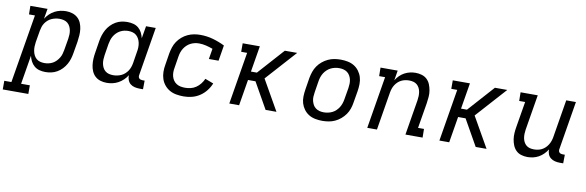

<svg xmlns="http://www.w3.org/2000/svg" viewBox="-97 -966 4948 1620"><g transform="rotate(10 2377.0 -156.5)"><path d="M-46 215V141H15L113 -447H62L61 -520H208L193 -433Q207 -455 226.5 -474Q246 -493 269 -505Q292 -517 317 -522.5Q342 -528 366 -528Q394 -528 420 -520Q446 -512 465.5 -494.5Q485 -477 495.5 -452.5Q506 -428 509.5 -401Q513 -374 511 -346Q509 -318 505 -290L488 -190Q484 -165 476.5 -140.5Q469 -116 456 -93Q443 -70 424 -50Q405 -30 381.5 -16.5Q358 -3 332.5 2.5Q307 8 282 8Q255 8 230.5 1.5Q206 -5 187 -21Q168 -37 156.5 -59Q145 -81 139 -106L98 141H173V215ZM261 -65Q278 -65 296.5 -69Q315 -73 331.5 -82Q348 -91 361 -104.5Q374 -118 384 -134Q394 -150 399 -167.5Q404 -185 407 -202L424 -302Q427 -321 427.5 -339.5Q428 -358 424.5 -375.5Q421 -393 413 -408.5Q405 -424 391.5 -435Q378 -446 360 -450.5Q342 -455 323 -455Q306 -455 289 -451.5Q272 -448 255 -440.5Q238 -433 224 -420.5Q210 -408 200 -393Q190 -378 184.5 -361Q179 -344 176 -327L159 -227Q156 -207 155.5 -188Q155 -169 158.5 -150.5Q162 -132 170 -115.5Q178 -99 191.5 -87Q205 -75 223.5 -70Q242 -65 261 -65Z M807 8Q779 8 753 0Q727 -8 708 -25.5Q689 -43 678.5 -67.5Q668 -92 664.5 -119Q661 -146 662.5 -174Q664 -202 669 -230L685 -330Q689 -355 697 -379.5Q705 -404 717.5 -427Q730 -450 749.5 -470Q769 -490 792 -503.5Q815 -517 840.5 -522.5Q866 -528 891 -528Q918 -528 943 -521.5Q968 -515 987 -499Q1006 -483 1017 -461Q1028 -439 1034 -414L1052 -520H1135L1067 -108Q1065 -99 1066 -91Q1067 -83 1072 -77Q1077 -71 1085.5 -68.5Q1094 -66 1103 -66H1120L1119 8H1090Q1068 8 1047 3Q1026 -2 1010.5 -14.5Q995 -27 987.5 -47Q980 -67 981 -88Q968 -66 948 -47Q928 -28 905 -15.5Q882 -3 856.5 2.5Q831 8 807 8ZM850 -65Q867 -65 884.5 -68.5Q902 -72 918.5 -79.5Q935 -87 949 -99.5Q963 -112 973 -127Q983 -142 989 -159Q995 -176 998 -193L1014 -293Q1018 -313 1018.5 -332Q1019 -351 1015.5 -369.5Q1012 -388 1003.5 -404.5Q995 -421 981.5 -433Q968 -445 949.5 -450Q931 -455 912 -455Q895 -455 877 -451Q859 -447 842.5 -438Q826 -429 812.5 -415.5Q799 -402 789.5 -386Q780 -370 774.5 -352.5Q769 -335 766 -318L750 -218Q747 -199 746.5 -180.5Q746 -162 749.5 -144.5Q753 -127 761 -111.5Q769 -96 782.5 -85Q796 -74 813.5 -69.5Q831 -65 850 -65Z M1466 8Q1434 8 1403 2.5Q1372 -3 1346.5 -17.5Q1321 -32 1302 -55Q1283 -78 1273.5 -106.5Q1264 -135 1263.5 -166.5Q1263 -198 1269 -230L1285 -330Q1290 -356 1298.5 -382.5Q1307 -409 1323 -432.5Q1339 -456 1361 -475Q1383 -494 1409 -506Q1435 -518 1462 -523Q1489 -528 1516 -528Q1573 -528 1626 -513Q1679 -498 1727 -474L1705 -340H1622L1637 -430Q1609 -440 1579 -447.5Q1549 -455 1518 -455Q1500 -455 1482 -451Q1464 -447 1447 -438.5Q1430 -430 1415.5 -416.5Q1401 -403 1391 -387Q1381 -371 1375 -353.5Q1369 -336 1366 -318L1350 -218Q1346 -198 1346 -178.5Q1346 -159 1351 -141Q1356 -123 1366.5 -108Q1377 -93 1393 -83Q1409 -73 1428 -69.5Q1447 -66 1466 -66Q1490 -66 1513.5 -71.5Q1537 -77 1558.5 -91.5Q1580 -106 1596 -126.5Q1612 -147 1622 -170L1694 -143Q1681 -110 1657.5 -80Q1634 -50 1602.5 -29.5Q1571 -9 1535.5 -0.5Q1500 8 1466 8Z M1857 0 1931 -447H1880V-520H2027L1990 -297H2041L2241 -520H2347L2122 -270L2113 -260L2261 0H2168L2042 -223H1978L1941 0Z M2654 8Q2623 8 2593 2Q2563 -4 2538.5 -19Q2514 -34 2496.5 -57.5Q2479 -81 2470.5 -109Q2462 -137 2463 -168Q2464 -199 2469 -230L2485 -330Q2490 -357 2499 -383.5Q2508 -410 2524 -433.5Q2540 -457 2563 -476Q2586 -495 2612 -507Q2638 -519 2665 -523.5Q2692 -528 2719 -528Q2750 -528 2780 -522Q2810 -516 2834.5 -501Q2859 -486 2876.5 -462.5Q2894 -439 2902.5 -411Q2911 -383 2910.5 -352Q2910 -321 2905 -290L2888 -190Q2884 -163 2875 -136.5Q2866 -110 2849.5 -86.5Q2833 -63 2810.5 -44Q2788 -25 2762 -13Q2736 -1 2708.5 3.5Q2681 8 2654 8ZM2654 -65Q2672 -65 2691 -69Q2710 -73 2727 -81.5Q2744 -90 2758 -103.5Q2772 -117 2782 -133Q2792 -149 2798 -166.5Q2804 -184 2807 -202L2824 -302Q2827 -321 2827.5 -340Q2828 -359 2824 -376.5Q2820 -394 2811 -409.5Q2802 -425 2788 -435.5Q2774 -446 2756 -450.5Q2738 -455 2719 -455Q2701 -455 2682.5 -451Q2664 -447 2647 -438.5Q2630 -430 2615.5 -416.5Q2601 -403 2591 -387Q2581 -371 2575 -353.5Q2569 -336 2566 -318L2550 -218Q2547 -199 2546 -180Q2545 -161 2549.5 -143.5Q2554 -126 2562.5 -110.5Q2571 -95 2585.5 -84.5Q2600 -74 2617.5 -69.5Q2635 -65 2654 -65Z M3039 0 3113 -447H3062L3061 -520H3208L3194 -435Q3207 -456 3225.5 -474.5Q3244 -493 3266.5 -505Q3289 -517 3313 -522.5Q3337 -528 3361 -528Q3389 -528 3415 -520Q3441 -512 3459.5 -494Q3478 -476 3487.5 -451.5Q3497 -427 3501.5 -400.5Q3506 -374 3503.5 -346Q3501 -318 3497 -290L3461 -74H3512L3513 0H3366L3416 -302Q3419 -321 3419.5 -339.5Q3420 -358 3417 -375.5Q3414 -393 3406 -408.5Q3398 -424 3385 -435Q3372 -446 3354.5 -450.5Q3337 -455 3318 -455Q3301 -455 3284 -451.5Q3267 -448 3251 -440Q3235 -432 3222 -419.5Q3209 -407 3199.5 -392Q3190 -377 3184.5 -360.5Q3179 -344 3176 -327L3122 0Z M3657 0 3731 -447H3680V-520H3827L3790 -297H3841L4041 -520H4147L3922 -270L3913 -260L4061 0H3968L3842 -223H3778L3741 0Z M4412 8Q4384 8 4358 0Q4332 -8 4314 -26Q4296 -44 4286 -68.5Q4276 -93 4272 -119.5Q4268 -146 4270 -174Q4272 -202 4277 -230L4313 -446H4262L4261 -520H4408L4358 -218Q4355 -199 4354.5 -180.5Q4354 -162 4357 -144.5Q4360 -127 4368 -111.5Q4376 -96 4389 -85Q4402 -74 4419 -69.5Q4436 -65 4455 -65Q4472 -65 4489.5 -68.5Q4507 -72 4522.5 -80Q4538 -88 4551 -100.5Q4564 -113 4573.5 -128Q4583 -143 4589 -159.5Q4595 -176 4598 -193L4652 -520H4735L4667 -108Q4665 -99 4666 -91Q4667 -83 4672 -77Q4677 -71 4685.5 -68.5Q4694 -66 4703 -66H4720L4719 8H4690Q4668 8 4647.5 3Q4627 -2 4611 -14.5Q4595 -27 4587.5 -46.5Q4580 -66 4581 -87Q4567 -65 4548.5 -46.5Q4530 -28 4507.5 -15.5Q4485 -3 4460.5 2.5Q4436 8 4412 8Z"/></g></svg>

Font: Iosevka Etoile
Style: Italic
Weight: 400
Italic angle: -9°
Designer: Belleve Invis
Foundry: Belleve Invis
Version: Version 22.1.2; ttfautohint (v1.8.4)